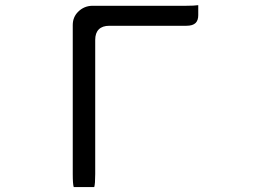

<svg xmlns="http://www.w3.org/2000/svg" viewBox="-20 -724 1040 759"><path d="M352.5 15.6Q356.4 3.9 356.4 -36.1V-566.4Q356.4 -593.8 370.6 -607.9Q384.8 -622.1 412.1 -622.1H716.8Q742.2 -622.1 753.4 -633.3Q763.7 -643.6 763.7 -664.1V-703.6Q747.6 -701.2 716.8 -701.2H346.7Q312.5 -701.2 288.6 -677.2Q267.6 -656.2 267.6 -625V-36.1Q267.6 4.4 271.5 15.6Z"/></svg>

Font: YuPearl-Light
Style: Light
Weight: 300
Designer: Max Yao
Foundry: Max-Everyday
Version: Version 1.011; ttfautohint (v1.8.3)